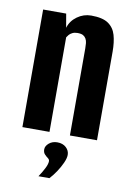

<svg xmlns="http://www.w3.org/2000/svg" viewBox="-81 -556 542 796"><g transform="rotate(10 190.5 -158.0)"><path d="M37 0V-495H134L144 -437Q153 -467 179.5 -486Q206 -505 238 -505Q286 -505 310 -488.5Q334 -472 342.5 -442.5Q351 -413 351 -373V0H237V-366Q237 -378 236 -388.5Q235 -399 230.5 -407Q226 -415 218 -419.5Q210 -424 194 -424Q182 -424 173 -419.5Q164 -415 159 -409Q154 -403 151 -398V0ZM138 189Q152 168 161 150Q170 132 170 120Q170 113 163 108Q156 103 149 95.5Q142 88 142 75Q142 61 156 49Q170 37 191 37Q214 37 228 50Q242 63 242 81Q242 95 233 115Q224 135 211 154.5Q198 174 184 189Z"/></g></svg>

Font: Alumni Sans
Style: Bold
Weight: 700
Designer: Robert E. Leuschke
Foundry: Robert E. Leuschke
Version: Version 1.018